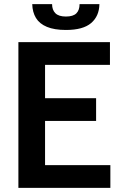

<svg xmlns="http://www.w3.org/2000/svg" viewBox="-20 -909 589 929"><path d="M69 0V-705H512V-595H143L198 -662V-42L143 -110H514V0ZM153 -324V-434H445V-324ZM299 -764Q243 -764 207 -779Q171 -794 154 -822Q137 -850 136 -889H232Q232 -861 248 -845Q264 -829 299 -829Q334 -829 349.5 -844.5Q365 -860 365 -889H461Q460 -831 421 -797.5Q382 -764 299 -764Z"/></svg>

Font: TikTok Sans 24pt SemiBold
Style: Regular
Weight: 600
Version: Version 4.000